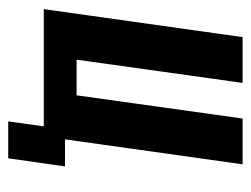

<svg xmlns="http://www.w3.org/2000/svg" viewBox="-93 -442 624 478"><g transform="rotate(90 219.0 -203.0)"><path d="M282.2 88.5 294.6 0H2.7L72.4 -495H186.4L128.6 -81.7H217.3L275.1 -495H389.1L326.9 -52.8H394.3L374.1 88.5Z"/></g></svg>

Font: Alumni Sans Thin
Style: Italic
Weight: 100
Italic angle: -8°
Designer: Robert E. Leuschke
Foundry: Robert E. Leuschke
Version: Version 1.016